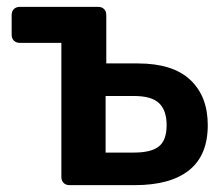

<svg xmlns="http://www.w3.org/2000/svg" viewBox="-20 -540 651 560"><path d="M183 0Q172 0 165.5 -6.5Q159 -13 159 -24V-415H38Q27 -415 20.5 -421.5Q14 -428 14 -439V-496Q14 -507 20.5 -513.5Q27 -520 38 -520H266Q277 -520 283.5 -513.5Q290 -507 290 -496V-355H382Q484 -355 535 -307Q586 -259 586 -175Q586 -87 531.5 -43.5Q477 0 373 0ZM288 -95H371Q421 -95 443.5 -113Q466 -131 466 -175Q466 -218 444 -239Q422 -260 371 -260H288Z"/></svg>

Font: Fz Rubik Med
Style: Regular
Weight: 500
Designer: Hubert and Fischer
Foundry: Hubert and Fischer
Version: Vit hóa bi FontZin.com